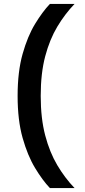

<svg xmlns="http://www.w3.org/2000/svg" viewBox="-20 -808 434 981"><path d="M70 -318Q70 -442 95.5 -532.5Q121 -623 159 -685.5Q197 -748 235 -788H361Q312 -737 273 -672Q234 -607 211 -520.5Q188 -434 188 -318Q188 -203 211 -116Q234 -29 273 36.5Q312 102 361 153H235Q197 113 159 50Q121 -13 95.5 -103.5Q70 -194 70 -318Z"/></svg>

Font: 42dot Sans ExtraBold
Style: Regular
Weight: 800
Designer: 42dot
Version: Version 1.000